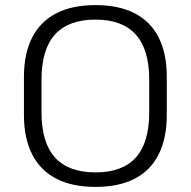

<svg xmlns="http://www.w3.org/2000/svg" viewBox="-20 -727 749 754"><path d="M355 7Q264 7 201.5 -25Q139 -57 106.5 -120.5Q74 -184 74 -275V-425Q74 -517 106.5 -580Q139 -643 201.5 -675Q264 -707 355 -707Q446 -707 508.5 -675Q571 -643 603 -580Q635 -517 635 -425V-275Q635 -184 603 -120.5Q571 -57 508.5 -25Q446 7 355 7ZM355 -50Q461 -50 513.5 -108.5Q566 -167 566 -286V-414Q566 -533 513 -591.5Q460 -650 355 -650Q249 -650 196 -591.5Q143 -533 143 -414V-286Q143 -167 196 -108.5Q249 -50 355 -50Z"/></svg>

Font: Pathway Extreme 28pt Light
Style: Regular
Weight: 300
Designer: Eduardo Rodriguez Tunni
Foundry: Eduardo Rodriguez Tunni
Version: Version 1.001;gftools[0.9.26]